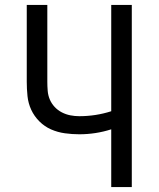

<svg xmlns="http://www.w3.org/2000/svg" viewBox="-20 -755 640 775"><path d="M429 0V-233Q398 -223 365.5 -218Q333 -213 300 -213Q271 -213 242 -217Q213 -221 186.5 -232.5Q160 -244 139 -265Q118 -286 106 -312Q94 -338 91 -367Q88 -396 88 -425V-735H171V-425Q171 -407 172.5 -388.5Q174 -370 181 -353.5Q188 -337 200.5 -323.5Q213 -310 229.5 -301.5Q246 -293 264 -289.5Q282 -286 300 -286Q333 -286 365.5 -291Q398 -296 429 -306V-735H512V0Z"/></svg>

Font: R Plex Mono
Style: Regular
Weight: 400
Monospace: yes
Designer: Belleve Invis
Foundry: Belleve Invis
Version: Version 31.8.0